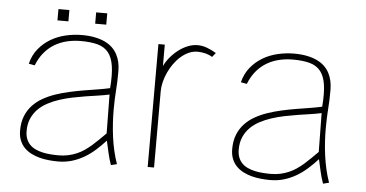

<svg xmlns="http://www.w3.org/2000/svg" viewBox="-45 -672 1449 760"><g transform="rotate(5 679.0 -291.5)"><path d="M442.4 -0.5Q433.6 -25.4 427.5 -52Q421.4 -78.6 417.7 -105.7Q414.1 -132.8 412.4 -159.9Q410.6 -187 410.6 -212.9Q410.6 -237.3 411.4 -255.4Q412.1 -273.4 413.3 -290Q414.6 -306.6 415.3 -324.7Q416 -342.8 416 -367.2Q416 -385.7 412.4 -402.6Q408.7 -419.4 401.1 -433.8Q393.6 -448.2 381.3 -460Q369.1 -471.7 351.8 -480Q334.5 -488.3 311.8 -492.9Q289.1 -497.6 260.3 -497.6Q227.5 -497.6 195.3 -490Q163.1 -482.4 136 -466.3Q108.9 -450.2 88.9 -425.5Q68.8 -400.9 60.1 -366.2L84 -361.8Q95.7 -391.6 113.5 -412.8Q131.3 -434.1 153.8 -447.5Q176.3 -460.9 202.6 -467.3Q229 -473.6 257.8 -473.6Q297.9 -473.6 325 -466.1Q352.1 -458.5 367.7 -439Q383.3 -419.4 388.4 -385.3Q393.6 -351.1 389.2 -297.9Q367.7 -293 341.3 -288.8Q314.9 -284.7 287.1 -280Q259.3 -275.4 230.7 -269Q202.1 -262.7 175.5 -253.7Q148.9 -244.6 126 -231.7Q103 -218.8 85.7 -200.2Q68.4 -181.6 58.6 -157Q48.8 -132.3 48.8 -100.1Q48.8 -77.6 55.7 -60.8Q62.5 -43.9 74.2 -32Q85.9 -20 101.6 -12Q117.2 -3.9 134.8 0.7Q152.3 5.4 171.4 7.3Q190.4 9.3 208.5 9.3Q237.8 9.3 263.4 1.7Q289.1 -5.9 312 -19.3Q335 -32.7 355.2 -50.8Q375.5 -68.8 394.5 -89.8Q399.9 -65.9 405.3 -42Q410.6 -18.1 418.9 5.4ZM391.1 -118.2Q377.4 -104.5 364.3 -91.6Q351.1 -78.6 337.9 -67.1Q324.7 -55.7 310.8 -46.1Q296.9 -36.6 281 -29.8Q265.1 -22.9 247.3 -19Q229.5 -15.1 208.5 -15.1Q192.4 -15.1 176.3 -16.4Q160.2 -17.6 145.3 -21Q130.4 -24.4 117.4 -30.3Q104.5 -36.1 95 -45.7Q85.4 -55.2 80.1 -68.6Q74.7 -82 74.7 -100.1Q74.7 -128.4 84 -149.7Q93.3 -170.9 109.1 -187Q125 -203.1 146.5 -214.6Q168 -226.1 192.6 -234.1Q217.3 -242.2 243.7 -247.6Q270 -252.9 295.9 -257.1Q321.8 -261.2 345.7 -264.6Q369.6 -268.1 389.2 -272.5ZM201.7 -591.8H158.2V-546.9H201.7ZM352.1 -591.8H308.1V-546.9H352.1Z M793.9 -472.7Q775.9 -483.9 757.1 -490.7Q738.3 -497.6 719.7 -497.6Q701.2 -497.6 682.1 -490.2Q663.1 -482.9 645.8 -470Q628.4 -457 613.8 -439.9Q599.1 -422.9 589.8 -403.3V-488.3H564.5V0H589.8V-303.2Q589.8 -320.8 594.5 -339.8Q599.1 -358.9 607.7 -377.7Q616.2 -396.5 628.4 -413.6Q640.6 -430.7 655.3 -443.6Q669.9 -456.5 686.8 -464.1Q703.6 -471.7 722.2 -471.7Q729.5 -471.7 737.3 -470.7Q745.1 -469.7 752.9 -467.8Q760.7 -465.8 767.6 -462.9Q774.4 -460 780.3 -456.1Z M1285.2 -0.5Q1276.4 -25.4 1270.3 -52Q1264.2 -78.6 1260.5 -105.7Q1256.8 -132.8 1255.1 -159.9Q1253.4 -187 1253.4 -212.9Q1253.4 -237.3 1254.2 -255.4Q1254.9 -273.4 1256.1 -290Q1257.3 -306.6 1258.1 -324.7Q1258.8 -342.8 1258.8 -367.2Q1258.8 -385.7 1255.1 -402.6Q1251.5 -419.4 1243.9 -433.8Q1236.3 -448.2 1224.1 -460Q1211.9 -471.7 1194.6 -480Q1177.2 -488.3 1154.5 -492.9Q1131.8 -497.6 1103 -497.6Q1070.3 -497.6 1038.1 -490Q1005.9 -482.4 978.8 -466.3Q951.7 -450.2 931.6 -425.5Q911.6 -400.9 902.8 -366.2L926.8 -361.8Q938.5 -391.6 956.3 -412.8Q974.1 -434.1 996.6 -447.5Q1019 -460.9 1045.4 -467.3Q1071.8 -473.6 1100.6 -473.6Q1140.6 -473.6 1167.7 -466.1Q1194.8 -458.5 1210.4 -439Q1226.1 -419.4 1231.2 -385.3Q1236.3 -351.1 1231.9 -297.9Q1210.4 -293 1184.1 -288.8Q1157.7 -284.7 1129.9 -280Q1102.1 -275.4 1073.5 -269Q1044.9 -262.7 1018.3 -253.7Q991.7 -244.6 968.8 -231.7Q945.8 -218.8 928.5 -200.2Q911.1 -181.6 901.4 -157Q891.6 -132.3 891.6 -100.1Q891.6 -77.6 898.4 -60.8Q905.3 -43.9 917 -32Q928.7 -20 944.3 -12Q960 -3.9 977.5 0.7Q995.1 5.4 1014.2 7.3Q1033.2 9.3 1051.3 9.3Q1080.6 9.3 1106.2 1.7Q1131.8 -5.9 1154.8 -19.3Q1177.7 -32.7 1198 -50.8Q1218.3 -68.8 1237.3 -89.8Q1242.7 -65.9 1248 -42Q1253.4 -18.1 1261.7 5.4ZM1233.9 -118.2Q1220.2 -104.5 1207 -91.6Q1193.8 -78.6 1180.7 -67.1Q1167.5 -55.7 1153.6 -46.1Q1139.6 -36.6 1123.8 -29.8Q1107.9 -22.9 1090.1 -19Q1072.3 -15.1 1051.3 -15.1Q1035.2 -15.1 1019 -16.4Q1002.9 -17.6 988 -21Q973.1 -24.4 960.2 -30.3Q947.3 -36.1 937.7 -45.7Q928.2 -55.2 922.9 -68.6Q917.5 -82 917.5 -100.1Q917.5 -128.4 926.8 -149.7Q936 -170.9 951.9 -187Q967.8 -203.1 989.3 -214.6Q1010.7 -226.1 1035.4 -234.1Q1060.1 -242.2 1086.4 -247.6Q1112.8 -252.9 1138.7 -257.1Q1164.6 -261.2 1188.5 -264.6Q1212.4 -268.1 1231.9 -272.5Z"/></g></svg>

Font: SaysetthaMai Thin
Style: Regular
Weight: 100
Designer: John M. Durdin
Foundry: Lao Script for Windows
Version: Version 1.101